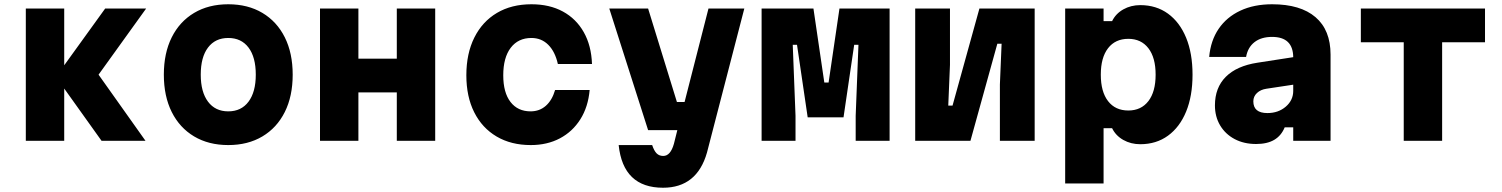

<svg xmlns="http://www.w3.org/2000/svg" viewBox="-20 -660 7040 900"><path d="M101 0V-620H281V-354L473 -620H665L442 -310L662 0H456L281 -245V0Z M1050 20Q958 20 890 -20.5Q822 -61 785 -135Q748 -209 748 -310Q748 -411 785 -485Q822 -559 890 -599.5Q958 -640 1050 -640Q1142 -640 1210 -599.5Q1278 -559 1315 -485Q1352 -411 1352 -310Q1352 -209 1315 -135Q1278 -61 1210 -20.5Q1142 20 1050 20ZM1050 -138Q1111 -138 1145 -183.5Q1179 -229 1179 -310Q1179 -392 1145 -437Q1111 -482 1050 -482Q989 -482 955 -437Q921 -392 921 -310Q921 -229 955 -183.5Q989 -138 1050 -138Z M1480 0V-620H1660V-385H1840V-620H2020V0H1840V-227H1660V0Z M2468 20Q2376 20 2308 -20Q2240 -60 2203 -133.5Q2166 -207 2166 -307Q2166 -409 2203.5 -484Q2241 -559 2309.5 -599.5Q2378 -640 2471 -640Q2556 -640 2618.5 -606Q2681 -572 2716.5 -509Q2752 -446 2755 -360H2595Q2582 -418 2550 -450Q2518 -482 2471 -482Q2409 -482 2374 -436Q2339 -390 2339 -307Q2339 -226 2373 -182Q2407 -138 2467 -138Q2509 -138 2538.5 -164Q2568 -190 2582 -238H2744Q2737 -159 2700.5 -101Q2664 -43 2604.5 -11.5Q2545 20 2468 20Z M2836 -620H3018L3153 -182H3189L3301 -620H3469L3294 55Q3247 220 3088 220Q2901 220 2880 20H3037Q3046 47 3058 59Q3070 71 3089 71Q3123 71 3139 14L3155 -50H3018Z M3550 0V-620H3793L3844 -273H3864L3915 -620H4150V0H3991V-117L4004 -450H3984L3934 -110H3766L3716 -450H3696L3709 -117V0Z M4270 0V-620H4433V-356L4425 -165H4445L4571 -620H4830V0H4667V-264L4675 -455H4655L4529 0Z M4973 200V-620H5153V-561H5193Q5210 -596 5245.5 -616Q5281 -636 5325 -636Q5400 -636 5455 -596Q5510 -556 5540 -483Q5570 -410 5570 -310Q5570 -210 5540 -137Q5510 -64 5455 -24Q5400 16 5325 16Q5281 16 5245.5 -4Q5210 -24 5193 -59H5153V200ZM5269 -142Q5329 -142 5363 -186Q5397 -230 5397 -310Q5397 -390 5363 -434Q5329 -478 5269 -478Q5208 -478 5174 -434Q5140 -390 5140 -310Q5140 -230 5174 -186Q5208 -142 5269 -142Z M6002 -63Q5986 -24 5953 -4.5Q5920 15 5868 15Q5811 15 5767.5 -8Q5724 -31 5699.5 -72Q5675 -113 5675 -166Q5675 -249 5726 -300Q5777 -351 5874 -366L6042 -392Q6041 -487 5943 -487Q5892 -487 5860.5 -462.5Q5829 -438 5821 -393H5648Q5655 -470 5692.5 -525Q5730 -580 5794 -610Q5858 -640 5943 -640Q6076 -640 6146.5 -579.5Q6217 -519 6217 -404V0H6042V-63ZM5855 -185Q5855 -130 5921 -130Q5972 -130 6007 -160Q6042 -190 6042 -234V-263L5916 -244Q5889 -240 5872 -224Q5855 -208 5855 -185Z M6560 0V-462H6359V-620H6941V-462H6740V0Z"/></svg>

Font: Martian Mono ExtraBold
Style: Regular
Weight: 800
Monospace: yes
Designer: Roman Shamin
Foundry: Evil Martians
Version: Version 1.000; ttfautohint (v1.8.4.7-5d5b)